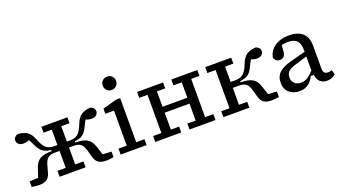

<svg xmlns="http://www.w3.org/2000/svg" viewBox="-61 -1281 3245 1833"><g transform="rotate(-20 1561.0 -364.0)"><path d="M856 0Q838 3 820 5.5Q802 8 784 8Q730 8 703 -11Q676 -30 664 -72L644 -144Q629 -198 603.5 -215Q578 -232 536 -232H488V-60H572V0H308V-60H392V-232H344Q302 -232 276.5 -215Q251 -198 236 -144L216 -72Q204 -30 177 -11Q150 8 96 8Q78 8 60 5.5Q42 3 24 0V-56L112 -61L144 -156Q162 -210 202 -233Q242 -256 320 -256V-268Q266 -274 237.5 -294.5Q209 -315 188 -360Q177 -383 168.5 -400Q160 -417 152 -429Q139 -423 124 -419.5Q109 -416 92 -416Q62 -416 45 -432Q28 -448 28 -470Q28 -489 41 -502.5Q54 -516 72 -520Q126 -517 163 -494Q200 -471 224 -408Q248 -345 277 -318.5Q306 -292 360 -292H392V-448H308V-508H572V-448H488V-292H520Q574 -292 603 -318.5Q632 -345 656 -408Q680 -471 717 -494Q754 -517 808 -520Q826 -516 839 -502.5Q852 -489 852 -470Q852 -448 835 -432Q818 -416 788 -416Q771 -416 756 -419.5Q741 -423 728 -429Q721 -417 712 -400Q703 -383 692 -360Q671 -315 642.5 -294.5Q614 -274 560 -268V-256Q638 -256 678 -233Q718 -210 736 -156L768 -61L856 -56Z M928 0V-60H1012V-416H924V-468L1068 -508H1108V-60H1192V0ZM1060 -608Q1032 -608 1012 -628Q992 -648 992 -676Q992 -705 1012 -724.5Q1032 -744 1060 -744Q1089 -744 1108.5 -724.5Q1128 -705 1128 -676Q1128 -648 1108.5 -628Q1089 -608 1060 -608Z M1628 -448V-508H1892V-448H1808V-60H1892V0H1628V-60H1712V-232H1460V-60H1544V0H1280V-60H1364V-448H1280V-508H1544V-448H1460V-292H1712V-448Z M2344 -72 2324 -144Q2309 -198 2283.5 -215Q2258 -232 2216 -232H2152V-60H2236V0H1972V-60H2056V-448H1972V-508H2236V-448H2152V-292H2200Q2254 -292 2283 -318.5Q2312 -345 2336 -408Q2360 -471 2397 -494Q2434 -517 2488 -520Q2506 -516 2519 -502.5Q2532 -489 2532 -470Q2532 -448 2515 -432Q2498 -416 2468 -416Q2451 -416 2436 -419.5Q2421 -423 2408 -429Q2401 -417 2392 -400Q2383 -383 2372 -360Q2351 -315 2322.5 -294.5Q2294 -274 2240 -268V-256Q2318 -256 2358 -233Q2398 -210 2416 -156L2448 -61L2536 -56V0Q2518 3 2500 5.5Q2482 8 2464 8Q2410 8 2383 -11Q2356 -30 2344 -72Z M3022 12Q2982 12 2955 -11Q2928 -34 2920 -84H2890Q2880 -62 2862 -39Q2844 -16 2814.5 0Q2785 16 2740 16Q2682 16 2640 -19Q2598 -54 2598 -120Q2598 -186 2639 -222.5Q2680 -259 2758 -280Q2797 -291 2836 -301Q2875 -311 2914 -321V-340Q2914 -406 2884.5 -435Q2855 -464 2798 -464Q2758 -464 2731 -457L2726 -396Q2723 -360 2708 -344Q2693 -328 2666 -328Q2639 -328 2626 -342.5Q2613 -357 2610 -372Q2622 -438 2679 -479Q2736 -520 2826 -520Q2878 -520 2919.5 -503.5Q2961 -487 2985.5 -449.5Q3010 -412 3010 -348V-116Q3010 -86 3022 -73Q3034 -60 3058 -60Q3070 -60 3080.5 -62.5Q3091 -65 3098 -68L3110 -20Q3098 -11 3076.5 0.5Q3055 12 3022 12ZM2694 -140Q2694 -104 2717 -80Q2740 -56 2782 -56Q2824 -56 2855 -78Q2886 -100 2914 -131V-274L2790 -236Q2736 -220 2715 -198Q2694 -176 2694 -140Z"/></g></svg>

Font: Source Serif 4 Caption
Style: Regular
Weight: 400
Designer: Frank Grießhammer
Foundry: Adobe Systems Incorporated
Version: Version 4.004;hotconv 1.0.117;makeotfexe 2.5.65602